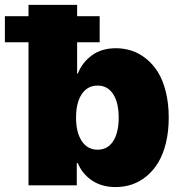

<svg xmlns="http://www.w3.org/2000/svg" viewBox="-68 -747 733 774"><path d="M46.9 0V-576.7H-48.3V-681.8H46.9V-727.3H242.9V-681.8H333.8V-576.7H242.9V-450.3H245.7Q263.1 -495 302.4 -523.8Q341.6 -552.6 399.1 -552.6Q432.2 -552.6 462.7 -542.6Q493.3 -532.7 520.8 -510.7Q548.3 -488.6 568.4 -456.7Q588.4 -424.7 600.3 -377.5Q612.2 -330.3 612.2 -272.7Q612.2 -217.3 601 -171.2Q589.8 -125 570.1 -92.3Q550.4 -59.7 523.4 -37.1Q496.4 -14.6 464.8 -3.7Q433.2 7.1 397.7 7.1Q342.3 7.1 302.9 -19.4Q263.5 -45.8 245.7 -89.5H241.5V0ZM238.6 -272.7Q238.6 -213.1 261.7 -178.3Q284.8 -143.5 325.3 -143.5Q365.8 -143.5 388.1 -177.7Q410.5 -212 410.5 -272.7Q410.5 -333.5 388.1 -367.7Q365.8 -402 325.3 -402Q284.8 -402 261.7 -367.7Q238.6 -333.5 238.6 -272.7Z"/></svg>

Font: Karasuma Gothic
Style: Black
Weight: 900
Designer: Rasmus Andersson / Ryoko Nishizuka
Foundry: Genbu
Version: Version 1.00